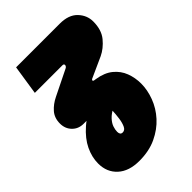

<svg xmlns="http://www.w3.org/2000/svg" viewBox="-217 -610 920 920"><g transform="rotate(-45 243.0 -150.5)"><path d="M170 217Q100 217 60.5 181Q21 145 21 86Q21 43 41.5 0Q62 -43 106.5 -82Q151 -121 222 -152L264 -53Q235 -38 219.5 -21Q204 -4 198.5 12.5Q193 29 193 43Q193 53 197 58.5Q201 64 210 64Q225 64 233 47Q241 30 244.5 4.5Q248 -21 249 -46Q249 -57 249 -66Q249 -75 249 -82Q242 -90 228.5 -93Q215 -96 205 -98H106Q72 -98 49.5 -121Q27 -144 27 -179Q27 -217 49 -242Q71 -267 104 -283L232 -346Q237 -348 240 -352Q243 -356 243 -360Q243 -368 233 -368H46L69 -518H365Q425 -518 455.5 -486Q486 -454 486 -412Q486 -355 457.5 -320.5Q429 -286 393 -269L287 -221Q286 -220 284.5 -218.5Q283 -217 283 -215Q283 -210 292 -209L299 -208Q350 -200 380.5 -175Q411 -150 424.5 -114.5Q438 -79 438 -39Q438 4 421 49.5Q404 95 370 132.5Q336 170 286 193.5Q236 217 170 217Z"/></g></svg>

Font: MuseoModerno Thin Black
Style: Italic
Weight: 900
Italic angle: -9°
Version: Version 1.003